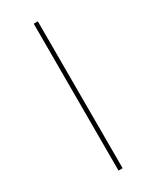

<svg xmlns="http://www.w3.org/2000/svg" viewBox="-249 -826 921 1132"><g transform="rotate(-30 211.5 -260.0)"><path d="M198 240H226V-760H198Z"/></g></svg>

Font: Noto Serif ExtraCondensed Thin
Style: Regular
Weight: 100
Width: 2
Designer: Monotype Design Team
Foundry: Monotype Imaging Inc.
Version: Version 2.013